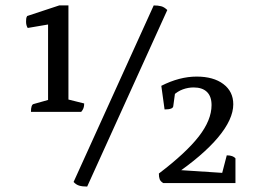

<svg xmlns="http://www.w3.org/2000/svg" viewBox="-20 -675 971 707"><path d="M94 -263Q94 -290 104 -292L168 -310L157 -291V-618L170 -587L82 -572Q79 -577 77.5 -582.5Q76 -588 76 -595Q76 -601 76.5 -606Q77 -611 80 -616L198 -655H232V-293L218 -312L290 -294Q290 -284 287.5 -277Q285 -270 279 -263ZM301 12Q283 12 271.5 8.5Q260 5 251 -5L546 -655Q562 -655 573.5 -652Q585 -649 596 -638ZM581 -1Q571 -7 568 -15Q565 -23 565 -36Q665 -112 712 -172.5Q759 -233 759 -288Q759 -320 742 -336.5Q725 -353 693 -353Q673 -353 653.5 -346Q634 -339 617 -323L626 -343L618 -284Q617 -272 586 -272L574 -359Q641 -393 704 -393Q766 -393 802.5 -365.5Q839 -338 839 -291Q839 -236 783 -169Q727 -102 617 -27L607 -51L821 -37L796 -30L815 -103Q827 -103 835 -100Q843 -97 847 -92V-1Z"/></svg>

Font: Pitagon Serif
Style: Regular
Weight: 400
Designer: Travis Tran
Foundry: Pitagon
Version: Version 1.000;gftools[0.9.26]